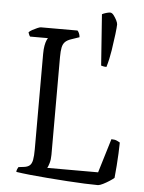

<svg xmlns="http://www.w3.org/2000/svg" viewBox="-55 -844 664 888"><g transform="rotate(5 276.5 -400.0)"><path d="M434 0Q410 0 372 -1.5Q334 -3 289.5 -6Q245 -9 200 -12.5Q155 -16 116.5 -20Q78 -24 52 -28Q52 -35 55 -41.5Q58 -48 60 -51L85 -54Q102 -56 111.5 -64Q121 -72 124.5 -90Q128 -108 128 -140V-582Q128 -605 131 -621Q134 -637 138 -646Q142 -655 144 -657H61Q58 -660 55.5 -666.5Q53 -673 52 -676Q57 -682 68 -688Q79 -694 90.5 -699Q102 -704 107 -704H277Q281 -700 284.5 -692.5Q288 -685 289 -674L251 -661Q233 -655 223.5 -645.5Q214 -636 210.5 -619.5Q207 -603 207 -574V-121Q207 -99 202 -82Q197 -65 193 -59H429L477 -217Q493 -217 502.5 -212.5Q512 -208 517 -205Q517 -183 515.5 -154.5Q514 -126 512 -97Q510 -68 507 -40Q499 -33 485 -24Q471 -15 457 -8Q443 -1 434 0ZM425 -548Q416 -548 410 -549.5Q404 -551 400 -552L383 -789Q390 -793 402 -796.5Q414 -800 420 -800Q429 -800 437 -789.5Q445 -779 451 -767Q457 -755 457 -748Q457 -736 453 -702.5Q449 -669 442.5 -627Q436 -585 425 -548Z"/></g></svg>

Font: Texturina 12pt ExtraLight
Style: Regular
Weight: 250
Designer: Guillermo Torres Carreño
Foundry: Omnibus-Type
Version: Version 1.002